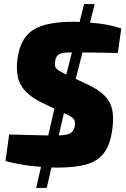

<svg xmlns="http://www.w3.org/2000/svg" viewBox="-20 -811 619 945"><path d="M345 -704Q399 -703 461 -696Q523 -689 577 -671L560 -550Q530 -551 492 -551.5Q454 -552 413 -552.5Q372 -553 332 -553Q312 -553 298 -551.5Q284 -550 274 -545.5Q264 -541 258.5 -532Q253 -523 251 -508Q249 -495 251.5 -485Q254 -475 265 -467Q276 -459 298 -448L414 -394Q468 -368 496 -339Q524 -310 532 -272.5Q540 -235 534 -184Q525 -106 495.5 -63Q466 -20 409 -3Q352 14 258 14Q218 14 150 7.5Q82 1 7 -18L25 -149Q82 -148 127.5 -146.5Q173 -145 205 -144.5Q237 -144 251 -144Q285 -144 305 -148Q325 -152 335 -162.5Q345 -173 348 -191Q350 -207 347.5 -216Q345 -225 336 -232Q327 -239 310 -247L185 -306Q131 -333 103 -364.5Q75 -396 67.5 -433Q60 -470 65 -514Q72 -571 92 -608Q112 -645 146 -665.5Q180 -686 230 -695Q280 -704 345 -704ZM267 -360H319L210 114H158ZM446 -791 337 -360H285L394 -791Z"/></svg>

Font: Exo 2 ExtraBold
Style: Italic
Weight: 800
Italic angle: -8°
Designer: Natanael Gama
Foundry: Natanael Gama
Version: Version 2.010